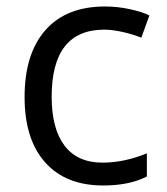

<svg xmlns="http://www.w3.org/2000/svg" viewBox="-20 -565 516 595"><path d="M299.8 9.8Q183.6 9.8 119.9 -61.8Q56.2 -133.3 56.2 -264.2Q56.2 -398.4 120.8 -471.7Q185.5 -544.9 305.2 -544.9Q343.8 -544.9 382.3 -536.6Q420.9 -528.3 442.9 -517.1L418 -448.2Q391.1 -459 359.4 -466.1Q327.6 -473.1 303.2 -473.1Q140.1 -473.1 140.1 -265.1Q140.1 -166.5 179.9 -113.8Q219.7 -61 297.9 -61Q364.7 -61 435.1 -89.8V-18.1Q381.3 9.8 299.8 9.8Z"/></svg>

Font: f0_46866 
Style: Regular
Weight: 400
Foundry: Ascender Corporation
Version: Version 1.10